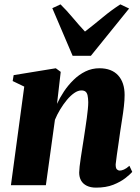

<svg xmlns="http://www.w3.org/2000/svg" viewBox="-20 -848 640 879"><path d="M241 -372.5Q254 -401 273 -429.5Q292 -458 316.8 -482.2Q341.5 -506.5 371.2 -521Q401 -535.5 435 -535.5Q491 -535.5 520.8 -503Q550.5 -470.5 550.5 -413Q550.5 -389.5 547.2 -361Q544 -332.5 539.2 -303.2Q534.5 -274 530.5 -247Q527.5 -222.5 523 -193.8Q518.5 -165 515 -139Q511.5 -113 509.5 -95.5Q509.5 -77.5 515.5 -72.2Q521.5 -67 528 -67Q536.5 -67 547.5 -71.8Q558.5 -76.5 572.5 -89L585.5 -61Q575.5 -49.5 553.8 -32.5Q532 -15.5 498.8 -2.2Q465.5 11 419.5 11Q395 11 377.5 2.5Q360 -6 351.2 -21.5Q342.5 -37 342.5 -58Q342.5 -67.5 344.5 -85.8Q346.5 -104 350 -126.8Q353.5 -149.5 357.2 -173Q361 -196.5 364 -216.5Q367.5 -239.5 371 -263Q374.5 -286.5 377.5 -308.2Q380.5 -330 382.2 -348.5Q384 -367 384 -380.5Q383.5 -400 380.8 -411.8Q378 -423.5 371.2 -428.8Q364.5 -434 352.5 -434Q337 -434 320 -422.2Q303 -410.5 286.5 -390.8Q270 -371 255.5 -347Q241 -323 231.5 -299.5L190 0H30L91 -451.5L38 -477L42.5 -504L235.5 -535.5L258 -519ZM312.5 -592.5 219.5 -810.5 257 -828Q285 -800.5 313 -767Q341 -733.5 369 -703.5Q410.5 -735.5 449.8 -768.2Q489 -801 531 -828L571 -809L396 -592.5Z"/></svg>

Font: Merriweather 96pt Black
Style: Italic
Weight: 900
Italic angle: -7.8°
Version: Version 2.101